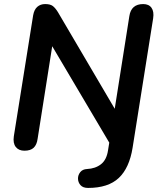

<svg xmlns="http://www.w3.org/2000/svg" viewBox="-20 -733 787 944"><path d="M413 191Q388 191 376 177.5Q364 164 363.5 146Q363 128 374.5 113.5Q386 99 408 98Q449 96 476.5 74.5Q504 53 511 7L520 -49L536 0L217 -539H242L165 -51Q161 -21 145.5 -6.5Q130 8 100 8Q72 8 57.5 -10.5Q43 -29 48 -63L143 -658Q148 -686 163.5 -699.5Q179 -713 202 -713Q227 -713 239.5 -703.5Q252 -694 265 -673L563 -166H539L616 -654Q625 -713 684 -713Q712 -713 725 -694.5Q738 -676 733 -643L632 -7Q616 93 564 142Q512 191 413 191Z"/></svg>

Font: Nunito Variable Extra Light
Style: Italic
Weight: 200
Italic angle: -9°
Designer: Vernon Adams
Foundry: Vernon Adams
Version: Version 3.602